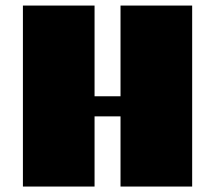

<svg xmlns="http://www.w3.org/2000/svg" viewBox="-20 -685 789 704"><path d="M64 -1H326.7V-258.3H421.9V-1H684.6V-664.6H421.9V-332H326.7V-664.6H64Z"/></svg>

Font: Plaster
Style: Regular
Weight: 400
Designer: Eben Sorkin
Foundry: Eben Sorkin
Version: Version 1.007